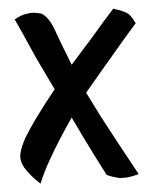

<svg xmlns="http://www.w3.org/2000/svg" viewBox="-20 -405 346 451"><path d="M75.2 26.4Q62.5 16.6 54.7 8.8Q46.9 1 42 -4.9Q36.1 -11.7 33.2 -17.6Q25.4 -31.2 28.3 -46.9Q31.2 -62.5 40 -82Q47.9 -98.6 65.9 -128.9Q84 -159.2 108.4 -195.3Q94.7 -217.8 80.1 -243.2Q66.4 -265.6 50.3 -295.4Q34.2 -325.2 14.6 -359.4Q27.3 -368.2 38.6 -371.6Q49.8 -375 58.6 -375Q69.3 -375 77.1 -373Q94.7 -365.2 108.9 -334.5Q123 -303.7 148.4 -252.9Q161.1 -270.5 176.8 -291Q190.4 -308.6 207.5 -332.5Q224.6 -356.4 246.1 -384.8Q252 -382.8 257.3 -381.8Q262.7 -380.9 267.6 -378.9Q272.5 -377 277.3 -375Q281.2 -373 285.2 -369.1Q291 -363.3 298.8 -350.6Q273.4 -316.4 252.9 -287.1Q232.4 -257.8 216.8 -236.3Q199.2 -210.9 184.6 -190.4Q184.6 -190.4 182.6 -186.5Q183.6 -185.5 183.6 -185.1Q183.6 -184.6 184.6 -183.6Q198.2 -161.1 215.8 -132.8Q231.4 -108.4 253.9 -74.2Q276.4 -40 305.7 3.9Q290 9.8 279.3 11.7Q273.4 12.7 268.6 12.7Q263.7 13.7 257.8 12.7Q252.9 11.7 245.6 10.3Q238.3 8.8 230.5 5.9Q214.8 -18.6 200.2 -42.5Q185.5 -66.4 173.8 -85.9Q160.2 -108.4 148.4 -128.9Q133.8 -103.5 120.1 -77.1Q108.4 -54.7 95.7 -26.9Q83 1 75.2 26.4Z"/></svg>

Font: Rancho
Style: Regular
Weight: 400
Designer: Font Diner, Inc
Foundry: Font Diner, Inc
Version: Version 1.001